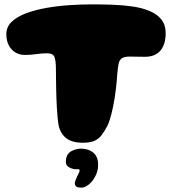

<svg xmlns="http://www.w3.org/2000/svg" viewBox="-20 -625 794 879"><path d="M359 28.5Q307.5 28.5 280.2 5.2Q253 -18 246.5 -61.5Q245 -75.5 243.2 -92.5Q241.5 -109.5 240.5 -129.2Q239.5 -149 238.5 -170.5Q237.5 -192 237.2 -215Q237 -238 236.5 -261.5Q236 -285 236 -308Q236 -347.5 229.2 -364.2Q222.5 -381 196.5 -381Q171 -381 146 -377.2Q121 -373.5 94 -373.5Q69.5 -373.5 50.2 -385Q31 -396.5 20 -418Q9 -439.5 9 -468.5Q9 -502 33.8 -525.5Q58.5 -549 100.2 -564.5Q142 -580 193.5 -589Q245 -598 299 -601.5Q353 -605 401 -605Q449 -605 497.2 -603.2Q545.5 -601.5 589 -595Q632.5 -588.5 666 -574.2Q699.5 -560 719 -535.5Q738.5 -511 738.5 -472.5Q738.5 -439 727.8 -414.8Q717 -390.5 696.2 -377.8Q675.5 -365 644 -365Q615.5 -365 603.8 -365.5Q592 -366 574 -366Q550.5 -366 539 -359Q527.5 -352 523.5 -335Q519.5 -318 517 -287.5Q516 -270 514.2 -251.5Q512.5 -233 510.2 -214.2Q508 -195.5 505 -177Q502 -158.5 498.5 -140.8Q495 -123 491 -107Q487 -91 482.5 -76.8Q478 -62.5 473 -51.5Q458.5 -23.5 444.8 -5.8Q431 12 411.2 20.2Q391.5 28.5 359 28.5ZM350.5 234Q332.5 233.5 327.2 227.2Q322 221 322.5 212.5Q324 205 327.8 195.5Q331.5 186 335.5 178Q340 170 342.5 163.5Q345 157 344.5 153.5Q344 151.5 341.8 150.5Q339.5 149.5 335 149.5Q329 149.5 323.5 149.8Q318 150 312.5 147.5Q301 145 290 136.2Q279 127.5 282 106.5Q285 77 310.5 65Q336 53 361 56Q394.5 59.5 412.8 79.2Q431 99 429 136.5Q428 156.5 419.2 175.8Q410.5 195 398 209Q388 220 375.5 227.2Q363 234.5 350.5 234Z"/></svg>

Font: Gluten Thin ExtraBold
Style: Regular
Weight: 800
Version: Version 1.300